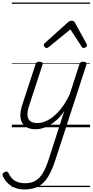

<svg xmlns="http://www.w3.org/2000/svg" viewBox="-93 -1000 728 1509"><path d="M187 16Q140 16 108.5 -5Q77 -26 69 -68.5Q61 -111 82 -176L186 -494Q190 -506 196.5 -510.5Q203 -515 216 -515Q233 -515 239 -509Q245 -503 241 -491L135 -167Q121 -125 123 -94.5Q125 -64 144 -48.5Q163 -33 201 -33Q229 -33 261.5 -45.5Q294 -58 327.5 -85Q361 -112 393.5 -155Q426 -198 455 -259L531 -494Q535 -506 541.5 -510.5Q548 -515 561 -515Q579 -515 584 -507.5Q589 -500 585 -488L343 255Q317 336 285.5 388Q254 440 210 464.5Q166 489 100 489Q59 489 26.5 476.5Q-6 464 -30 441.5Q-54 419 -69 388Q-74 377 -73 369Q-72 361 -59 354Q-46 347 -39 348.5Q-32 350 -27 359Q-5 405 27 422.5Q59 440 105 440Q154 440 187 420Q220 400 244.5 358.5Q269 317 290 252L412 -127Q384 -86 354 -58.5Q324 -31 294.5 -14.5Q265 2 237.5 9Q210 16 187 16ZM273 -623Q265 -623 258 -630Q251 -637 251 -645Q251 -650 253.5 -654Q256 -658 260 -662L441 -825Q449 -832 456 -834.5Q463 -837 471 -837Q478 -837 484.5 -834Q491 -831 495 -823L585 -660Q588 -655 589.5 -651Q591 -647 591 -644Q591 -635 582 -629Q573 -623 566 -623Q560 -623 555.5 -626Q551 -629 548 -634L460 -769L295 -634Q288 -629 283.5 -626Q279 -623 273 -623ZM0 460H615V470H0ZM0 -20H615V0H0ZM0 -505H615V-500H0ZM0 -980H615V-970H0Z"/></svg>

Font: Playwrite NO Guides
Style: Regular
Weight: 400
Designer: Veronika Burian, José Scaglione
Foundry: TypeTogether
Version: Version 1.003